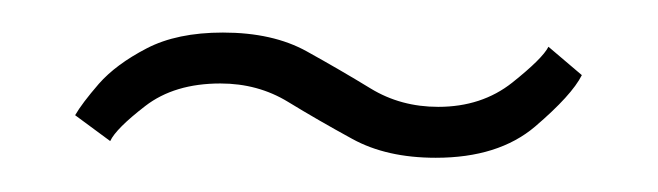

<svg xmlns="http://www.w3.org/2000/svg" viewBox="-20 -734 394 115"><path d="M241 -639.5Q211.5 -639.5 191 -650.8Q170.5 -662 152.5 -673Q134.5 -684 112 -684Q84.5 -684 67 -670.5Q49.5 -657 46 -649.5L25 -665Q29 -672 39.2 -683.8Q49.5 -695.5 67.8 -705Q86 -714.5 113.5 -714.5Q143.5 -714.5 163.8 -703.2Q184 -692 202 -681Q220 -670 242.5 -670Q268.5 -670 286.8 -684.5Q305 -699 308.5 -706L328.5 -689Q322.5 -677 300.5 -658.2Q278.5 -639.5 241 -639.5Z"/></svg>

Font: Imbue 50pt Medium
Style: Regular
Weight: 500
Designer: Tyler Finck
Foundry: Etcetera Type Company
Version: Version 1.102; ttfautohint (v1.8.3)